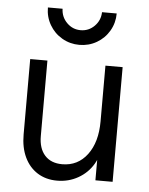

<svg xmlns="http://www.w3.org/2000/svg" viewBox="-53 -774 649 834"><g transform="rotate(5 271.5 -357.0)"><path d="M65 -171V-500H140V-171Q140 -117 167 -87Q194 -57 243 -57Q311 -57 352 -111.5Q393 -166 393 -257L408 -161Q408 -112 384 -71.5Q360 -31 318.5 -7.5Q277 16 227 16Q178 16 141.5 -7Q105 -30 85 -72Q65 -114 65 -171ZM393 -500H468V0H393ZM122 -730H186Q187 -694 212 -669Q237 -644 272 -644Q307 -644 332 -669Q357 -694 358 -730H422Q422 -689 402 -654.5Q382 -620 347.5 -600Q313 -580 272 -580Q231 -580 196.5 -600Q162 -620 142 -654.5Q122 -689 122 -730Z"/></g></svg>

Font: Uncut Sans Variable
Style: Regular
Weight: 400
Designer: Kasper Nordkvist
Foundry: UNCUT.wtf
Version: Version 1.303;Glyphs 3.1.2 (3151)